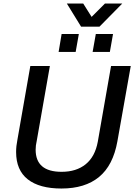

<svg xmlns="http://www.w3.org/2000/svg" viewBox="-20 -1062 768 1094"><path d="M676.8 -1042 546.9 -910.2H441.9L360.8 -1042H454.1L502 -965.8L578.1 -1042ZM314 -766.1 331.1 -868.2H429.2L411.1 -766.1ZM507.8 -766.1 525.9 -868.2H624L606 -766.1ZM330.1 12.2Q205.1 12.2 138.4 -40Q71.8 -92.3 71.8 -195.8Q71.8 -229.5 79.1 -265.1L152.8 -686H264.2L189 -257.8Q183.1 -233.4 183.1 -209Q183.1 -83 331.1 -83Q415 -83 468.3 -126.2Q521.5 -169.4 537.1 -253.9L612.8 -686H725.1L648.9 -256.8Q624.5 -119.6 544.4 -53.7Q464.4 12.2 330.1 12.2Z"/></svg>

Font: Archivo Medium
Style: Italic
Weight: 500
Italic angle: -10°
Designer: Hector Gatti
Foundry: Omnibus-Type
Version: Version 2.001